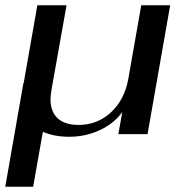

<svg xmlns="http://www.w3.org/2000/svg" viewBox="-41 -510 692 730"><path d="M606 -490 520 0H409L424 -84Q392 -40 338 -15Q284 10 222 10Q165 10 122 -9L85 200H-21L48 -194H49L101 -490H212L155 -170Q151 -144 151 -133Q151 -85 178.5 -60Q206 -35 258 -35Q329 -35 381 -83Q433 -131 447 -211L496 -490Z"/></svg>

Font: Fahkwang Medium
Style: Italic
Weight: 500
Italic angle: -10°
Version: Version 1.000; ttfautohint (v1.6)